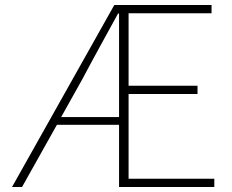

<svg xmlns="http://www.w3.org/2000/svg" viewBox="-20 -746 925 766"><path d="M28 0H68L207 -248H455V0H835V-33H493V-371H768V-404H493V-693H824V-726H436ZM224 -279 309 -431C356 -520 405 -608 451 -692H455V-279Z"/></svg>

Font: Noto Sans JP Thin
Style: Regular
Weight: 100
Designer: Ryoko NISHIZUKA 西塚涼子 (kana, bopomofo & ideographs); Paul D. Hunt (Latin, Greek & Cyrillic); Sandoll Communications 산돌커뮤니
Foundry: Adobe
Version: Version 2.004;hotconv 1.0.118;makeotfexe 2.5.65603